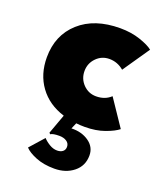

<svg xmlns="http://www.w3.org/2000/svg" viewBox="-123 -499 661 795"><g transform="rotate(20 208.0 -102.0)"><path d="M271 -123Q310 -123 335.5 -147L414 -30.5Q395.5 -15.5 357.5 -1.8Q319.5 12 270 12Q248.5 12 232.5 10L221 36.5Q266 35 297.8 57.2Q329.5 79.5 329.5 116.5Q329.5 162.5 295.2 190Q261 217.5 210.5 217.5Q164 217.5 129.2 203.5Q94.5 189.5 79 172.5L134 110.5Q145.5 123 162.2 133Q179 143 196 143Q211.5 143 220.8 135.5Q230 128 230 115Q230 99.5 217 91Q204 82.5 185 82.5Q156 82.5 146.5 89.5L141.5 84.5L173 -2Q102.5 -24 63.5 -77.5Q24.5 -131 24.5 -205.5Q24.5 -303.5 90.8 -363Q157 -422.5 270 -422.5Q318.5 -422.5 358.2 -409Q398 -395.5 415.5 -381L335 -263.5Q307 -287.5 271 -287.5Q237.5 -287.5 214 -263.5Q190.5 -239.5 190.5 -205.5Q190.5 -171 214 -147Q237.5 -123 271 -123Z"/></g></svg>

Font: League Spartan ExtraBold
Style: Regular
Weight: 800
Foundry: The League of Moveable Type
Version: Version 2.002